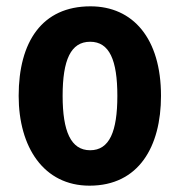

<svg xmlns="http://www.w3.org/2000/svg" viewBox="-20 -577 569 607"><path d="M489 -274C489 -456 400 -557 266 -557C113 -557 39 -445 39 -274C39 -112 118 10 263 10C419 10 489 -114 489 -274ZM178 -274C178 -388 204 -445 265 -445C326 -445 351 -387 351 -274C351 -161 326 -102 265 -102C204 -102 178 -162 178 -274Z"/></svg>

Font: Noto Sans Lao UI Cond
Style: Bold
Weight: 700
Width: 3
Designer: Monotype Design Team
Foundry: Monotype Imaging Inc.
Version: Version 2.000